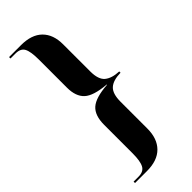

<svg xmlns="http://www.w3.org/2000/svg" viewBox="-285 -795 955 955"><g transform="rotate(-45 192.5 -317.0)"><path d="M24 126V116H59Q94 116 107 92Q120 68 120 13V-187Q120 -253 153 -282.5Q186 -312 271 -318V-320Q185 -327 152.5 -357Q120 -387 120 -449V-647Q120 -703 107.5 -726.5Q95 -750 59 -750H24V-760H108Q182 -760 220.5 -722Q259 -684 259 -615V-424Q259 -367 285 -345.5Q311 -324 361 -322V-313Q308 -312 283.5 -289.5Q259 -267 259 -211V-22Q259 48 220.5 87Q182 126 108 126Z"/></g></svg>

Font: Noto Serif Display Condensed
Style: Bold
Weight: 700
Width: 3
Designer: Monotype Design Team
Foundry: Monotype Imaging Inc.
Version: Version 2.009